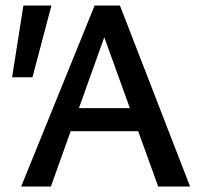

<svg xmlns="http://www.w3.org/2000/svg" viewBox="-20 -678 743 698"><path d="M555 0 338 -601H380L165 0H57L324 -658H416L671 0ZM175 -201 206 -285H494L539 -201ZM98 -397H24L65 -658H167Z"/></svg>

Font: Ysabeau Office SemiBold
Style: Regular
Weight: 600
Designer: Christian Thalmann (Catharsis Fonts)
Version: Version 2.001;gftools[0.9.30]; featfreeze: tnum,lnum,ss02